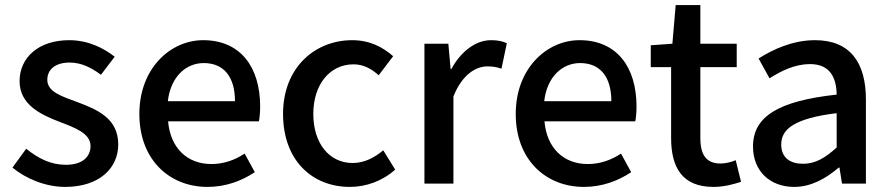

<svg xmlns="http://www.w3.org/2000/svg" viewBox="-20 -722 3501 755"><path d="M236 13C372 13 445 -62 445 -154C445 -258 360 -292 283 -321C223 -343 166 -361 166 -408C166 -446 194 -476 254 -476C300 -476 339 -456 377 -428L431 -499C386 -534 326 -564 252 -564C131 -564 57 -495 57 -403C57 -310 141 -271 214 -243C274 -220 336 -198 336 -148C336 -106 305 -74 239 -74C180 -74 132 -98 83 -137L29 -63C82 -19 160 13 236 13Z M796 13C868 13 931 -11 982 -45L942 -118C902 -92 860 -77 811 -77C716 -77 650 -140 641 -245H998C1001 -258 1003 -281 1003 -303C1003 -459 925 -564 779 -564C650 -564 528 -453 528 -274C528 -93 647 13 796 13ZM640 -324C651 -421 712 -474 781 -474C861 -474 904 -419 904 -324Z M1356 13C1419 13 1484 -10 1534 -55L1487 -131C1454 -103 1413 -81 1367 -81C1275 -81 1212 -158 1212 -274C1212 -391 1278 -469 1370 -469C1408 -469 1439 -453 1469 -426L1526 -501C1486 -536 1435 -564 1365 -564C1220 -564 1093 -458 1093 -274C1093 -92 1207 13 1356 13Z M1649 0H1763V-343C1798 -430 1852 -461 1897 -461C1919 -461 1933 -458 1952 -452L1973 -552C1956 -560 1938 -564 1911 -564C1852 -564 1794 -522 1755 -451H1752L1743 -550H1649Z M2276 13C2348 13 2411 -11 2462 -45L2422 -118C2382 -92 2340 -77 2291 -77C2196 -77 2130 -140 2121 -245H2478C2481 -258 2483 -281 2483 -303C2483 -459 2405 -564 2259 -564C2130 -564 2008 -453 2008 -274C2008 -93 2127 13 2276 13ZM2120 -324C2131 -421 2192 -474 2261 -474C2341 -474 2384 -419 2384 -324Z M2786 13C2826 13 2863 3 2894 -7L2873 -92C2857 -85 2833 -79 2814 -79C2757 -79 2734 -113 2734 -179V-458H2877V-550H2734V-702H2637L2624 -550L2539 -544V-458H2619V-180C2619 -64 2662 13 2786 13Z M3103 13C3169 13 3228 -20 3278 -63H3281L3291 0H3385V-331C3385 -477 3322 -564 3185 -564C3097 -564 3020 -528 2963 -492L3006 -414C3053 -444 3107 -470 3165 -470C3246 -470 3269 -414 3270 -350C3041 -325 2941 -264 2941 -146C2941 -49 3008 13 3103 13ZM3138 -78C3089 -78 3052 -100 3052 -154C3052 -216 3107 -257 3270 -277V-142C3225 -101 3186 -78 3138 -78Z"/></svg>

Font: Noto Sans CJK KR Medium
Style: Regular
Weight: 500
Designer: Ryoko NISHIZUKA (kana & ideographs); Paul D. Hunt (Latin, Greek & Cyrillic); Wenlong ZHANG (bopomofo); Sandoll Communica
Foundry: Adobe Systems Incorporated
Version: Version 1.004;PS 1.004;hotconv 1.0.82;makeotf.lib2.5.63406